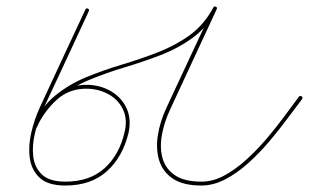

<svg xmlns="http://www.w3.org/2000/svg" viewBox="-20 -567 954 593"><path d="M252 -540Q257 -538 254 -532Q219 -456 183.5 -380Q148 -304 112 -227Q98 -196 88.5 -158Q79 -120 82.5 -85.5Q86 -51 109 -28.5Q132 -6 182 -6Q257 -6 303 -47.5Q349 -89 365 -160Q374 -198 360.5 -227.5Q347 -257 318.5 -274Q290 -291 253 -293Q253 -293 253 -293Q253 -293 253 -293Q195 -295 155.5 -259Q116 -223 93 -173Q93 -173 93 -173Q93 -173 93 -173Q91 -168 85 -171Q80 -173 83 -179Q107 -231 149 -269Q191 -307 254 -305Q254 -305 254 -305Q254 -305 254 -305Q294 -303 325.5 -283.5Q357 -264 371.5 -231.5Q386 -199 377 -157Q359 -82 310 -38Q261 6 182 6Q128 6 102.5 -18Q77 -42 72 -79Q67 -116 76.5 -157Q86 -198 102 -233Q137 -309 172.5 -385Q208 -461 244 -538Q246 -543 252 -540ZM86 -170Q80 -173 82 -178Q107 -236 149.5 -271Q192 -306 245 -328Q298 -350 355 -367Q412 -384 466.5 -405Q521 -426 565.5 -458Q610 -490 639 -544Q642 -549 647 -546Q652 -543 649 -538Q621 -484 576 -451Q531 -418 476.5 -397Q422 -376 365 -359Q308 -342 255 -320Q202 -298 160 -263.5Q118 -229 94 -174Q91 -168 86 -170ZM639 -543Q641 -549 647 -546Q652 -544 649 -538Q577 -383 505 -228Q487 -189 480 -150Q473 -111 482 -78.5Q491 -46 520 -26Q549 -6 602 -6Q638 -6 673 -25Q708 -44 741.5 -74.5Q775 -105 805 -140.5Q835 -176 860 -210Q885 -244 903 -268Q903 -268 903 -268Q903 -268 903 -268Q907 -273 912 -269Q916 -266 913 -261Q893 -235 867.5 -200.5Q842 -166 811.5 -130Q781 -94 746.5 -63Q712 -32 675.5 -13Q639 6 602 6Q545 6 513.5 -15.5Q482 -37 471.5 -72Q461 -107 467.5 -149Q474 -191 494 -234Q530 -311 566 -388.5Q602 -466 639 -543Q639 -543 639 -543Q639 -543 639 -543Z"/></svg>

Font: FRB American Cursive Guidelines Arrows Thin
Style: Italic
Weight: 100
Italic angle: -25°
Version: Version 2.0;Modular Font Editor K font №1